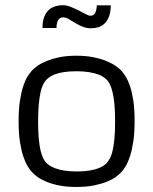

<svg xmlns="http://www.w3.org/2000/svg" viewBox="-20 -724 603 755"><path d="M280.3 -443.8Q251 -443.8 230.2 -440.4Q209.5 -437 195.3 -431.4Q181.2 -425.8 172.4 -419.2Q163.6 -412.6 158.7 -406.2Q153.8 -399.9 148.7 -389.6Q143.6 -379.4 139.4 -361.1Q135.3 -342.8 132.6 -314.7Q129.9 -286.6 129.9 -245.1Q129.9 -204.6 132.6 -177.2Q135.3 -149.9 139.6 -131.8Q144 -113.8 149.2 -103.3Q154.3 -92.8 159.2 -86.9Q164.1 -81.1 173.1 -74.5Q182.1 -67.9 196.8 -62.3Q211.4 -56.6 232.7 -53.2Q253.9 -49.8 283.2 -49.8Q312 -49.8 332.8 -53.5Q353.5 -57.1 367.7 -62.5Q381.8 -67.9 390.4 -74.7Q398.9 -81.5 403.8 -87.9Q408.7 -94.2 413.8 -104.5Q418.9 -114.7 423.1 -132.8Q427.2 -150.9 429.9 -178.2Q432.6 -205.6 432.6 -246.1Q432.6 -288.6 429.7 -316.9Q426.8 -345.2 422.1 -363.5Q417.5 -381.8 412.1 -392.1Q406.7 -402.3 401.9 -408.2Q396.5 -414.1 387.7 -420.4Q378.9 -426.8 364.5 -431.9Q350.1 -437 329.3 -440.4Q308.6 -443.8 280.3 -443.8ZM280.3 -504.9Q318.4 -504.9 347.9 -498.8Q377.4 -492.7 399.2 -483.6Q420.9 -474.6 435.3 -464.4Q449.7 -454.1 457.5 -445.8Q465.3 -437 474.4 -422.6Q483.4 -408.2 491.2 -385.3Q499 -362.3 504.2 -328.9Q509.3 -295.4 509.3 -248.5Q509.3 -201.7 504.2 -167.5Q499 -133.3 491.2 -109.6Q483.4 -85.9 474.4 -71Q465.3 -56.2 457.5 -47.4Q449.7 -38.6 435.5 -28.3Q421.4 -18.1 399.7 -9.3Q377.9 -0.5 348.4 5.4Q318.8 11.2 280.3 11.2Q242.2 11.2 212.9 5.4Q183.6 -0.5 162.1 -9.5Q140.6 -18.6 126.7 -28.8Q112.8 -39.1 105 -47.9Q97.2 -56.6 88.1 -71.5Q79.1 -86.4 71.3 -109.9Q63.5 -133.3 58.3 -167Q53.2 -200.7 53.2 -247.1Q53.2 -293.9 58.3 -327.4Q63.5 -360.8 71 -384.3Q78.6 -407.7 87.6 -422.1Q96.7 -436.5 104.5 -445.3Q112.3 -454.1 126.5 -464.4Q140.6 -474.6 162.4 -483.6Q184.1 -492.7 213.1 -498.8Q242.2 -504.9 280.3 -504.9ZM147 -613.8Q147 -640.1 153.8 -657.5Q160.6 -674.8 172.1 -685.1Q183.6 -695.3 198 -699.5Q212.4 -703.6 227.5 -703.6Q241.7 -703.6 258.1 -697Q274.4 -690.4 289.3 -682.9Q304.2 -675.3 316.7 -668.7Q329.1 -662.1 335 -662.1Q349.1 -662.1 354.5 -673.3Q359.9 -684.6 360.8 -703.1H415.5Q415.5 -677.2 408.9 -659.9Q402.3 -642.6 391.8 -632.1Q381.3 -621.6 367.4 -617.2Q353.5 -612.8 338.4 -612.8Q322.8 -612.8 308.3 -617.7Q293.9 -622.6 278.3 -632.3Q259.8 -643.6 248.8 -649.7Q237.8 -655.8 228.5 -655.8Q214.4 -655.8 208.3 -644Q202.1 -632.3 202.1 -613.8Z"/></svg>

Font: Metrophobic
Style: Regular
Weight: 400
Designer: vernon adams
Foundry: vernon adams
Version: Version 1.000